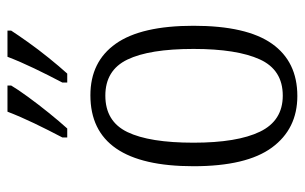

<svg xmlns="http://www.w3.org/2000/svg" viewBox="-171 -635 816 514"><g transform="rotate(-90 237.0 -378.0)"><path d="M237 10Q149 10 99 -58Q49 -126 49 -268Q49 -544 239 -544Q329 -544 377 -476Q425 -408 425 -268Q425 -126 377 -58Q329 10 237 10ZM238 -29Q307 -29 335 -90.5Q363 -152 363 -268Q363 -386 334.5 -445Q306 -504 238 -504Q169 -504 140.5 -445Q112 -386 112 -268Q112 -151 141.5 -90Q171 -29 238 -29ZM273 -619Q293 -657 311 -694.5Q329 -732 342 -766H412V-756Q401 -739 381.5 -711.5Q362 -684 339 -655.5Q316 -627 297 -606H273ZM126 -619Q146 -657 164 -694.5Q182 -732 195 -766H265V-756Q255 -739 235 -711.5Q215 -684 192 -655.5Q169 -627 150 -606H126Z"/></g></svg>

Font: Noto Serif Lao Condensed Light
Style: Regular
Weight: 300
Width: 3
Designer: Monotype Design Team
Foundry: Monotype Imaging Inc.
Version: Version 2.003; ttfautohint (v1.8.4.7-5d5b)